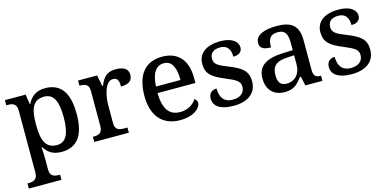

<svg xmlns="http://www.w3.org/2000/svg" viewBox="-72 -965 3289 1620"><g transform="rotate(-15 1572.0 -155.0)"><path d="M17 237H302V192H294C254 192 215 184 215 125V40C215 13 214 -34 211 -73H215C244 -23 290 10 365 10C498 10 570 -75 570 -268C570 -461 498 -546 366 -546C288 -546 242 -508 213 -449H209L196 -536H15V-491H27C69 -491 105 -482 105 -422V122C105 183 66 192 26 192H17ZM342 -56C244 -56 215 -130 215 -268C215 -409 244 -479 342 -479C424 -479 457 -408 457 -269C457 -130 424 -56 342 -56Z M652 0H954V-45H925C882 -45 846 -53 846 -112V-268C846 -345 870 -472 940 -472C979 -472 991 -448 991 -393C1062 -393 1093 -422 1093 -469C1093 -517 1059 -546 985 -546C899 -546 872 -501 845 -438H840L820 -536H654V-491H657C701 -491 736 -482 736 -423V-117C736 -54 701 -45 656 -45H652Z M1400 10C1526 10 1584 -50 1584 -93C1584 -112 1572 -125 1561 -130C1537 -91 1489 -56 1420 -56C1326 -56 1277 -117 1274 -260H1605V-307C1605 -465 1523 -547 1390 -547C1243 -547 1161 -451 1161 -264C1161 -91 1248 10 1400 10ZM1490 -317H1276C1281 -429 1320 -490 1389 -490C1463 -490 1490 -421 1490 -317Z M1868 10C1992 10 2071 -46 2071 -151C2071 -239 2022 -277 1916 -319C1827 -354 1793 -372 1793 -421C1793 -466 1821 -496 1884 -496C1943 -496 1972 -458 1972 -391C2023 -391 2050 -415 2050 -453C2050 -503 2000 -546 1897 -546C1780 -546 1702 -495 1702 -400C1702 -310 1752 -275 1858 -231C1952 -192 1980 -174 1980 -127C1980 -77 1944 -42 1874 -42C1795 -42 1765 -95 1765 -169C1735 -169 1695 -153 1695 -98C1695 -29 1757 10 1868 10Z M2316 10C2397 10 2428 -26 2470 -81H2478L2496 0H2645V-45H2642C2597 -45 2580 -61 2580 -117V-375C2580 -501 2517 -547 2390 -547C2287 -547 2203 -519 2203 -449C2203 -402 2235 -385 2299 -385C2299 -449 2314 -494 2384 -494C2458 -494 2470 -446 2470 -373V-315L2387 -312C2235 -307 2161 -257 2161 -151C2161 -41 2227 10 2316 10ZM2348 -55C2297 -55 2274 -86 2274 -146C2274 -223 2308 -263 2412 -267L2470 -270V-191C2470 -108 2422 -55 2348 -55Z M2900 10C3024 10 3103 -46 3103 -151C3103 -239 3054 -277 2948 -319C2859 -354 2825 -372 2825 -421C2825 -466 2853 -496 2916 -496C2975 -496 3004 -458 3004 -391C3055 -391 3082 -415 3082 -453C3082 -503 3032 -546 2929 -546C2812 -546 2734 -495 2734 -400C2734 -310 2784 -275 2890 -231C2984 -192 3012 -174 3012 -127C3012 -77 2976 -42 2906 -42C2827 -42 2797 -95 2797 -169C2767 -169 2727 -153 2727 -98C2727 -29 2789 10 2900 10Z"/></g></svg>

Font: Noto Serif Malayalam Medium
Style: Regular
Weight: 500
Designer: Indian type Foundry, Jelle Bosma, Monotype Design Team
Foundry: Monotype Imaging Inc.
Version: Version 2.104